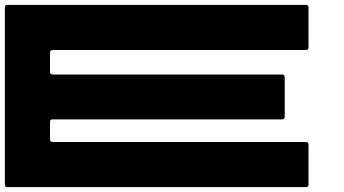

<svg xmlns="http://www.w3.org/2000/svg" viewBox="-20 -771 1419 791"><path d="M0 -11V-740Q0 -751 11 -751H1240Q1251 -751 1251 -740V-576Q1251 -565 1240 -565H197Q186 -565 186 -554V-475Q186 -464 197 -464H1141Q1153 -464 1153 -453V-290Q1153 -279 1141 -279H196Q186 -279 186 -269V-197Q186 -186 197 -186H1240Q1251 -186 1251 -175V-11Q1251 0 1240 0H11Q0 0 0 -11Z"/></svg>

Font: Punc
Style: Bold
Weight: 400
Designer: The Kinetic
Foundry: The Kinetic
Version: Version 1.000;PS 001.001;hotconv 1.0.56